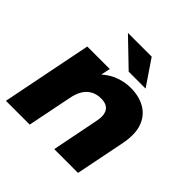

<svg xmlns="http://www.w3.org/2000/svg" viewBox="-195 -922 1085 1085"><g transform="rotate(45 348.0 -379.5)"><path d="M454 -551Q522 -551 570.5 -522.5Q619 -494 639 -438.5Q659 -383 643 -300L583 0H393L449 -282Q460 -334 442.5 -362Q425 -390 378 -390Q329 -390 296 -360Q263 -330 251 -268L197 0H7L115 -542H295L283 -486Q320 -519 364.5 -535Q409 -551 454 -551ZM381 -607 223 -759H413L516 -607Z"/></g></svg>

Font: Montserrat ExtraBold
Style: Italic
Weight: 800
Italic angle: -11.3°
Designer: Julieta Ulanovsky
Foundry: Julieta Ulanovsky
Version: Version 9.000; ttfautohint (v1.8.4.7-5d5b)